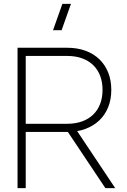

<svg xmlns="http://www.w3.org/2000/svg" viewBox="-20 -965 651 985"><path d="M296 -810H252L300 -945H344ZM112 -678H325Q367 -678 400.5 -666Q434 -654 457.5 -631.5Q481 -609 493.5 -576.8Q506 -544.5 506 -504Q506 -463.5 493.5 -431.2Q481 -399 457.5 -376.5Q434 -354 400.5 -342Q367 -330 325 -330H112ZM520.5 0H571L357.5 -320L317.5 -304ZM112 0V-288H325Q376 -288 417.8 -303.5Q459.5 -319 489.2 -347.2Q519 -375.5 535 -415.2Q551 -455 551 -504Q551 -553 535 -593Q519 -633 489.5 -661.2Q460 -689.5 418.2 -704.8Q376.5 -720 325 -720H70V0Z"/></svg>

Font: Vela Sans GX ExtLt
Style: Regular
Weight: 200
Designer: Principal design: Mikhail Sharanda - project Manrope.
Design modification: Ravid Balaliev
Foundry: Mikhail Sharanda
Version: Version 1.001